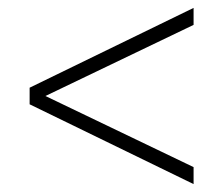

<svg xmlns="http://www.w3.org/2000/svg" viewBox="-20 -603 565 486"><path d="M55 -381V-339L470 -137V-180L95 -360L470 -540V-583Z"/></svg>

Font: Aspekta 150
Style: Regular
Weight: 150
Designer: Ivo Dolenc
Version: Version 2.000